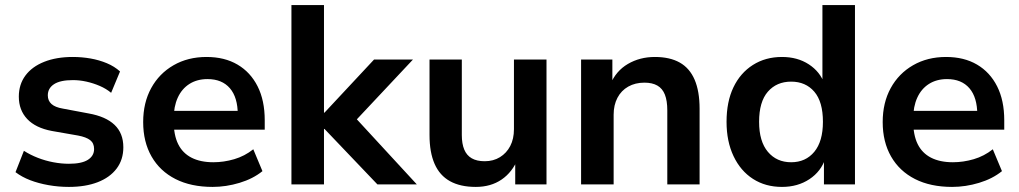

<svg xmlns="http://www.w3.org/2000/svg" viewBox="-20 -725 4006 755"><path d="M251 10Q210 10 170.5 3Q131 -4 98.5 -16.5Q66 -29 41 -48L74 -132Q99 -116 128.5 -104.5Q158 -93 189.5 -87Q221 -81 251 -81Q301 -81 325.5 -96.5Q350 -112 350 -139Q350 -162 334.5 -174Q319 -186 287 -192L184 -210Q120 -222 87 -257Q54 -292 54 -345Q54 -393 80 -428Q106 -463 154 -482Q202 -501 266 -501Q302 -501 336 -495Q370 -489 400 -476.5Q430 -464 452 -444L417 -360Q398 -376 372.5 -387Q347 -398 320 -404Q293 -410 267 -410Q217 -410 192.5 -394Q168 -378 168 -350Q168 -329 182.5 -316Q197 -303 227 -298L328 -279Q396 -267 430.5 -234Q465 -201 465 -146Q465 -97 438.5 -62Q412 -27 364 -8.5Q316 10 251 10Z M816 10Q731 10 670 -21Q609 -52 576 -109.5Q543 -167 543 -245Q543 -321 574.5 -378.5Q606 -436 662.5 -468.5Q719 -501 792 -501Q863 -501 914 -471Q965 -441 993 -385.5Q1021 -330 1021 -252V-215H645V-289H931L915 -274Q915 -342 884 -378Q853 -414 796 -414Q755 -414 725 -395Q695 -376 679 -341Q663 -306 663 -258V-249Q663 -194 680.5 -158.5Q698 -123 733 -105Q768 -87 819 -87Q860 -87 901 -99Q942 -111 976 -138L1012 -52Q975 -22 922 -6Q869 10 816 10Z M1126 0V-705H1254V-282H1256L1451 -491H1604L1359 -230L1360 -281L1619 0H1464L1256 -218H1254V0Z M1851 10Q1790 10 1749.5 -12.5Q1709 -35 1689 -80.5Q1669 -126 1669 -194V-491H1796V-194Q1796 -160 1805.5 -137Q1815 -114 1835 -102.5Q1855 -91 1886 -91Q1920 -91 1946 -107Q1972 -123 1986.5 -151Q2001 -179 2001 -217V-491H2129V0H2006V-102H2017Q1995 -48 1952.5 -19Q1910 10 1851 10Z M2265 0V-491H2388V-393H2380Q2402 -446 2449 -473.5Q2496 -501 2555 -501Q2614 -501 2653 -479Q2692 -457 2711.5 -411.5Q2731 -366 2731 -297V0H2604V-291Q2604 -329 2594.5 -353Q2585 -377 2565 -388.5Q2545 -400 2514 -400Q2478 -400 2450.5 -384.5Q2423 -369 2408 -340.5Q2393 -312 2393 -274V0Z M3055 10Q2990 10 2941 -21.5Q2892 -53 2864.5 -111Q2837 -169 2837 -246Q2837 -325 2864 -381.5Q2891 -438 2940.5 -469.5Q2990 -501 3055 -501Q3116 -501 3160.5 -472Q3205 -443 3222 -395H3214V-705H3342V0H3220V-103H3226Q3209 -51 3163 -20.5Q3117 10 3055 10ZM3091 -87Q3148 -87 3182 -128Q3216 -169 3216 -246Q3216 -325 3182 -364.5Q3148 -404 3091 -404Q3034 -404 2999.5 -364.5Q2965 -325 2965 -246Q2965 -169 2999.5 -128Q3034 -87 3091 -87Z M3724 10Q3639 10 3578 -21Q3517 -52 3484 -109.5Q3451 -167 3451 -245Q3451 -321 3482.5 -378.5Q3514 -436 3570.5 -468.5Q3627 -501 3700 -501Q3771 -501 3822 -471Q3873 -441 3901 -385.5Q3929 -330 3929 -252V-215H3553V-289H3839L3823 -274Q3823 -342 3792 -378Q3761 -414 3704 -414Q3663 -414 3633 -395Q3603 -376 3587 -341Q3571 -306 3571 -258V-249Q3571 -194 3588.5 -158.5Q3606 -123 3641 -105Q3676 -87 3727 -87Q3768 -87 3809 -99Q3850 -111 3884 -138L3920 -52Q3883 -22 3830 -6Q3777 10 3724 10Z"/></svg>

Font: Nunito Sans 12pt ExtraLight 11pt
Style: Bold
Weight: 700
Version: Version 3.101;gftools[0.9.27]